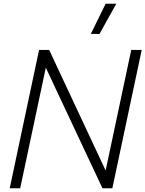

<svg xmlns="http://www.w3.org/2000/svg" viewBox="-20 -1007 778 1027"><path d="M512 -825 466 -826 545 -987H602ZM32 0 189 -740H243L545 -95L682 -740H738L581 0H528L225 -645L88 0Z"/></svg>

Font: Be Vietnam Pro ExtraLight
Style: Italic
Weight: 200
Italic angle: -12°
Designer: Lam Bao, Tony Le, Vietanh Nguyen
Foundry: Yellow Type Foundry
Version: Version 1.002; ttfautohint (v1.8.3)